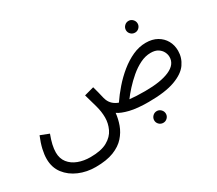

<svg xmlns="http://www.w3.org/2000/svg" viewBox="-142 -876 1590 1407"><g transform="rotate(-30 653.0 -172.0)"><path d="M313 232Q238 232 173.5 204.5Q109 177 69.5 125.5Q30 74 30 1Q30 -35 40 -79Q50 -123 72 -176L144 -148Q128 -106 120 -71Q112 -36 112 -6Q112 45 139.5 80Q167 115 213.5 132.5Q260 150 316 150Q407 150 458.5 121Q510 92 531.5 46Q553 0 553 -49Q553 -98 538.5 -150.5Q524 -203 507 -262L588 -284Q604 -227 609.5 -201Q615 -175 621 -160Q640 -112 695 -92Q728 -141 771.5 -191Q815 -241 866 -282.5Q917 -324 972 -349Q1027 -374 1084 -374Q1139 -374 1178.5 -351.5Q1218 -329 1239.5 -291Q1261 -253 1261 -205Q1261 -146 1226.5 -96.5Q1192 -47 1110 -17Q1028 13 887 13Q791 13 730 -2Q669 -17 637 -39Q632 9 615 56.5Q598 104 562.5 144Q527 184 466.5 208Q406 232 313 232ZM1078 -292Q1033 -292 988.5 -270Q944 -248 903.5 -213.5Q863 -179 829.5 -142Q796 -105 774 -75Q801 -72 833.5 -70.5Q866 -69 905 -69Q1037 -69 1110.5 -101.5Q1184 -134 1184 -197Q1184 -219 1173 -240.5Q1162 -262 1139 -277Q1116 -292 1078 -292ZM1055 -477Q1034 -477 1019.5 -491.5Q1005 -506 1005 -526Q1005 -546 1019.5 -561Q1034 -576 1055 -576Q1075 -576 1089.5 -561Q1104 -546 1104 -526Q1104 -506 1089.5 -491.5Q1075 -477 1055 -477ZM904 199Q883 199 868.5 184.5Q854 170 854 150Q854 130 868.5 115Q883 100 904 100Q924 100 938.5 115Q953 130 953 150Q953 170 938.5 184.5Q924 199 904 199Z"/></g></svg>

Font: Noto Sans Living
Style: Regular
Weight: 400
Designer: Monotype Design Team
Foundry: Monotype Imaging Inc.
Version: Version 2.013; ttfautohint (v1.8.4.7-5d5b)